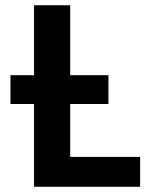

<svg xmlns="http://www.w3.org/2000/svg" viewBox="-20 -713 600 733"><path d="M110 0V-316H20V-426H110V-693H248V-426H394V-316H248V-114H515V0Z"/></svg>

Font: Ubuntu Sans Mono
Style: Regular
Weight: 400
Monospace: yes
Designer: Dalton Maag Ltd
Foundry: Dalton Maag Ltd
Version: Version 1.006